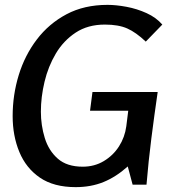

<svg xmlns="http://www.w3.org/2000/svg" viewBox="-20 -759 707 789"><path d="M422 -739Q457 -739 500 -731Q543 -723 582.5 -705Q622 -687 647 -658L579 -588Q539 -626 503 -642Q467 -658 411 -658Q341 -658 291 -625Q241 -592 209.5 -539Q178 -486 163 -423Q148 -360 148 -300Q148 -244 164 -192Q180 -140 217.5 -107Q255 -74 320 -74Q368 -74 406.5 -97Q445 -120 469 -157.5Q493 -195 499 -240L507 -304H350L360 -381H628Q614 -285 602 -190.5Q590 -96 582 0H525L505 -75Q457 -32 405.5 -11Q354 10 291 10Q201 10 144 -29Q87 -68 59.5 -134.5Q32 -201 32 -282Q32 -369 57 -450.5Q82 -532 131.5 -597Q181 -662 253.5 -700.5Q326 -739 422 -739Z"/></svg>

Font: Rosario SemiBold
Style: Italic
Weight: 600
Italic angle: -8.05°
Designer: Hector Gatti
Foundry: Omnibus Type
Version: Version 1.101; ttfautohint (v1.8.1.43-b0c9)